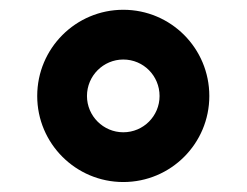

<svg xmlns="http://www.w3.org/2000/svg" viewBox="-20 -752 500 389"><path d="M229.8 -383.2C326.3 -383.2 404.1 -461.3 404.1 -557.5C404.1 -654.1 326.3 -732.2 229.8 -732.2C133.5 -732.2 55.4 -654.1 55.4 -557.5C55.4 -461.3 133.5 -383.2 229.8 -383.2ZM229.8 -484C189.3 -484 156.2 -517 156.2 -557.5C156.2 -598.4 189.3 -631.4 229.8 -631.4C270.6 -631.4 303.3 -598.4 303.3 -557.5C303.3 -517 270.6 -484 229.8 -484Z"/></svg>

Font: TID UI
Style: Bold
Weight: 700
Designer: The TID Project Authors
Foundry: Bakken & Bæck
Version: Version 1.001;hotconv 1.0.109;makeotfexe 2.5.65596